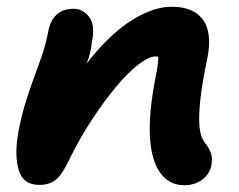

<svg xmlns="http://www.w3.org/2000/svg" viewBox="-20 -538 708 568"><path d="M525 10Q480 10 453.5 -27.5Q427 -65 423.5 -135.5Q420 -206 440 -308Q445 -332 447 -348.5Q449 -365 447.5 -376Q446 -387 440.5 -395.5Q435 -404 425 -411Q450 -411 466.5 -402.5Q483 -394 489 -377.5Q495 -361 487 -333Q475 -355 464.5 -363Q454 -371 440 -371Q421 -371 390 -347.5Q359 -324 323.5 -281.5Q288 -239 251 -182.5Q214 -126 182 -60Q162 -19 143.5 -5Q125 9 96 9Q48 9 35 -36Q22 -81 35 -151Q45 -202 57 -239.5Q69 -277 81 -309.5Q93 -342 104.5 -375Q116 -408 124 -451Q131 -481 149.5 -496.5Q168 -512 198 -512Q226 -512 244 -487.5Q262 -463 252 -415Q249 -387 241.5 -364.5Q234 -342 223 -317Q212 -292 200 -256Q188 -220 175 -165L147 -208Q202 -312 261.5 -381Q321 -450 379.5 -484Q438 -518 487 -518Q533 -518 560 -499.5Q587 -481 595 -446.5Q603 -412 593 -364Q578 -292 572.5 -241.5Q567 -191 570.5 -160Q574 -129 589 -112Q600 -98 604.5 -83.5Q609 -69 605 -47Q599 -22 577.5 -6Q556 10 525 10Z"/></svg>

Font: Shantell Sans
Style: Bold Italic
Weight: 700
Italic angle: -11°
Designer: Stephen Nixon, Anya Danilova, Shantell Martin
Foundry: Arrow Type
Version: Version 1.011;[c5ecc13dd]